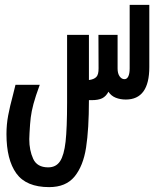

<svg xmlns="http://www.w3.org/2000/svg" viewBox="-20 -570 640 787"><path d="M6.5 -20.5Q6.5 -59.5 13.5 -96.8Q20.5 -134 33.5 -182L43.5 -222.5H143Q125.5 -175 117.2 -144Q109 -113 106 -88.2Q103 -63.5 101 -24.5Q100 -13.5 100 0.5Q100 46 116 81Q132 116 177.5 116Q209.5 116 226 91.2Q242.5 66.5 248.8 10.8Q255 -45 255 -150V-427H344.5V-242Q365 -244.5 374.8 -254.5Q384.5 -264.5 384 -290.5L383.5 -427H462V-289Q462 -269 470.2 -257.2Q478.5 -245.5 490 -245.5Q500.5 -245.5 506 -257Q511.5 -268.5 511.5 -289V-550H592V-295Q592 -162 495.5 -162Q473 -162 454.2 -169.5Q435.5 -177 424.5 -194Q414.5 -175 398.8 -167.2Q383 -159.5 356 -159.5H344.5Q344.5 -40.5 332.8 35Q321 110.5 285.5 153.8Q250 197 181.5 197Q87.5 197 47 140.8Q6.5 84.5 6.5 -20.5Z"/></svg>

Font: JuliaMono
Style: Italic
Weight: 400
Italic angle: -9°
Monospace: yes
Designer: cormullion
Foundry: corm
Version: Version 0.057; ttfautohint (v1.8.4)